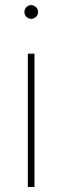

<svg xmlns="http://www.w3.org/2000/svg" viewBox="-20 -741 246 761"><path d="M76.7 -693.4Q76.7 -704.6 84.5 -712.6Q92.3 -720.7 103.5 -720.7Q114.7 -720.7 122.8 -712.6Q130.9 -704.6 130.9 -693.4Q130.9 -682.1 122.8 -674.3Q114.7 -666.5 103.5 -666.5Q92.3 -666.5 84.5 -674.3Q76.7 -682.1 76.7 -693.4ZM116.7 -528.3V0H90.3V-528.3Z"/></svg>

Font: Vazirmatn RD UI Thin
Style: Regular
Weight: 100
Designer: Saber Rastikerdar
Foundry: Saber Rastikerdar
Version: Version 33.003